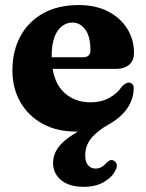

<svg xmlns="http://www.w3.org/2000/svg" viewBox="-20 -507 577 758"><path d="M140 -235V-281H308Q337 -281 337 -308.5Q337 -364 316.2 -391Q295.5 -418 266.5 -418Q243.5 -418 224.8 -403.8Q206 -389.5 195 -360.5Q184 -331.5 184 -285.5Q184 -194 226.5 -148.5Q269 -103 338.5 -103Q379 -103 411.2 -120.5Q443.5 -138 461.5 -166Q479 -182 489 -181Q496.5 -180.5 502.2 -175.2Q508 -170 508 -158Q507 -114.5 482 -78.8Q457 -43 411.5 -17Q363 10 339.8 39.2Q316.5 68.5 316.5 106Q316.5 133 328 145.8Q339.5 158.5 357 158.5Q369.5 158.5 380.2 152.8Q391 147 400 136.5Q406.5 129.5 412.8 126.5Q419 123.5 426.5 126Q434.5 128.5 439.5 138Q444.5 147.5 437 163Q425 190.5 392.2 210.5Q359.5 230.5 311 230.5Q252.5 230.5 221 204Q189.5 177.5 189.5 136.5Q189.5 89.5 231.2 52Q273 14.5 361.5 -23.5L317 9Q306.5 11 297 11.8Q287.5 12.5 280 12.5Q205 12.5 148.5 -18.2Q92 -49 60.5 -103.8Q29 -158.5 29 -229.5Q29 -304.5 59.8 -362.5Q90.5 -420.5 149.2 -453.8Q208 -487 290.5 -487Q358 -487 406.8 -461.8Q455.5 -436.5 482.2 -393.8Q509 -351 509 -298.5Q509 -268 490 -251.5Q471 -235 436.5 -235Z"/></svg>

Font: Fraunces 28pt Soft Wonky
Style: Bold
Weight: 700
Version: Version 1.000;[b76b70a41]